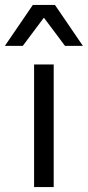

<svg xmlns="http://www.w3.org/2000/svg" viewBox="-66 -763 358 783"><path d="M158 -743 272 -576H199L113 -691L27 -576H-46L68 -743ZM73 -500H153V0H73Z"/></svg>

Font: CBA Beacon Sans
Style: Regular
Weight: 400
Designer: Wei Huang
Foundry: Wei Huang
Version: Version 1.002